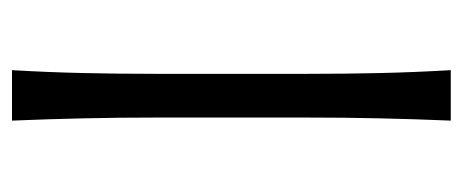

<svg xmlns="http://www.w3.org/2000/svg" viewBox="-240 -512 753 312"><g transform="rotate(-90 136.0 -356.5)"><path d="M95.5 0Q98 -60 99.2 -115.2Q100.5 -170.5 100.5 -236.5V-475Q100.5 -541 99.2 -597Q98 -653 95.5 -713H177.5Q174 -653 172.8 -597Q171.5 -541 171.5 -475V-236.5Q171.5 -170.5 172.8 -115.2Q174 -60 177.5 0Z"/></g></svg>

Font: Commissioner Flair Light
Style: Regular
Weight: 300
Designer: Kostas Bartsokas
Foundry: Kostas Bartsokas
Version: Version 1.000; ttfautohint (v1.8.3)